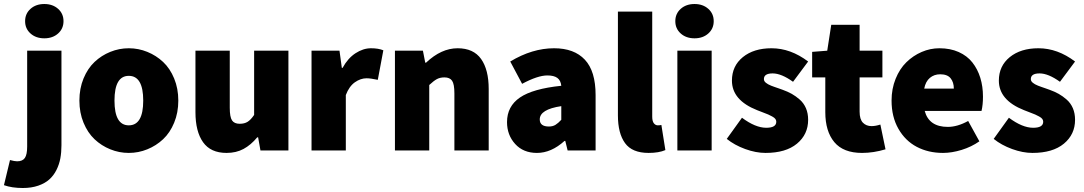

<svg xmlns="http://www.w3.org/2000/svg" viewBox="-76 -754 5433 962"><path d="M-56.2 173.8 -25.9 47.9Q-2.9 54.2 9.8 54.2Q37.1 54.2 48.6 37.4Q60.1 20.5 60.1 -20V-500H231.9V-25.9Q231.9 9.3 226.3 39.6Q220.7 69.8 206.8 97.7Q192.9 125.5 171.1 145Q149.4 164.6 115.5 176.3Q81.5 188 38.1 188Q-16.1 188 -56.2 173.8ZM76.9 -586.2Q49.8 -610.4 49.8 -647.9Q49.8 -685.5 76.9 -709.7Q104 -733.9 146 -733.9Q188 -733.9 215.1 -709.7Q242.2 -685.5 242.2 -647.9Q242.2 -610.4 215.1 -586.2Q188 -562 146 -562Q104 -562 76.9 -586.2Z M342.5 -139.2Q321.8 -189.5 321.8 -250Q321.8 -310.5 342.5 -360.8Q363.3 -411.1 397.7 -443.6Q432.1 -476.1 476.6 -494.1Q521 -512.2 569.3 -512.2Q617.7 -512.2 662.1 -494.1Q706.5 -476.1 741.2 -443.6Q775.9 -411.1 796.6 -360.8Q817.4 -310.5 817.4 -250Q817.4 -189.5 796.6 -139.2Q775.9 -88.9 741.2 -56.4Q706.5 -23.9 662.1 -5.9Q617.7 12.2 569.3 12.2Q521 12.2 476.6 -5.9Q432.1 -23.9 397.7 -56.4Q363.3 -88.9 342.5 -139.2ZM569.3 -126Q641.6 -126 641.6 -250Q641.6 -374 569.3 -374Q497.6 -374 497.6 -250Q497.6 -126 569.3 -126Z M903.3 -191.9V-500H1075.2V-213.9Q1075.2 -167.5 1086.7 -150.6Q1098.1 -133.8 1125 -133.8Q1148.9 -133.8 1164.8 -143.8Q1180.7 -153.8 1197.3 -178.2V-500H1369.1V0H1229L1217.3 -65.9H1212.9Q1180.7 -27.3 1144 -7.6Q1107.4 12.2 1059.1 12.2Q979.5 12.2 941.4 -41.5Q903.3 -95.2 903.3 -191.9Z M1484.9 0V-500H1625L1636.7 -414.1H1640.6Q1667 -462.4 1705.3 -487.3Q1743.7 -512.2 1782.7 -512.2Q1819.8 -512.2 1844.7 -502L1816.9 -354Q1780.8 -361.8 1760.7 -361.8Q1730.5 -361.8 1701.9 -341.6Q1673.3 -321.3 1656.7 -277.8V0Z M1902.8 0V-500H2043L2054.7 -439.9H2058.6Q2134.8 -512.2 2216.8 -512.2Q2296.4 -512.2 2334.5 -458.5Q2372.6 -404.8 2372.6 -308.1V0H2200.7V-286.1Q2200.7 -332.5 2189.2 -349.4Q2177.7 -366.2 2150.9 -366.2Q2128.4 -366.2 2112.5 -357.4Q2096.7 -348.6 2074.7 -328.1V0Z M2464.4 -142.1Q2464.4 -221.2 2529.1 -265.4Q2593.8 -309.6 2736.3 -324.2Q2733.4 -351.1 2716.6 -363.5Q2699.7 -376 2666.5 -376Q2618.2 -376 2540 -334L2480.5 -445.8Q2590.8 -512.2 2700.2 -512.2Q2800.8 -512.2 2854.5 -454.8Q2908.2 -397.5 2908.2 -277.8V0H2768.1L2756.3 -47.9H2752.4Q2686 12.2 2614.3 12.2Q2545.9 12.2 2505.1 -32.7Q2464.4 -77.6 2464.4 -142.1ZM2628.4 -155.8Q2628.4 -120.1 2674.3 -120.1Q2693.4 -120.1 2707 -128.4Q2720.7 -136.7 2736.3 -153.8V-222.2Q2628.4 -206.1 2628.4 -155.8Z M3020 -175.8V-695.8H3191.9V-169.9Q3191.9 -146.5 3200.2 -136.2Q3208.5 -126 3219.7 -126Q3230 -126 3237.8 -127.9L3257.8 -2Q3225.1 12.2 3173.8 12.2Q3091.3 12.2 3055.7 -36.9Q3020 -85.9 3020 -175.8Z M3334.7 -586.2Q3307.6 -610.4 3307.6 -647.9Q3307.6 -685.5 3334.7 -709.7Q3361.8 -733.9 3403.8 -733.9Q3445.8 -733.9 3472.9 -709.7Q3500 -685.5 3500 -647.9Q3500 -610.4 3472.9 -586.2Q3445.8 -562 3403.8 -562Q3361.8 -562 3334.7 -586.2ZM3317.9 0V-500H3489.7V0Z M3565.4 -58.1 3641.6 -164.1Q3709 -113.8 3763.2 -113.8Q3813.5 -113.8 3813.5 -144Q3813.5 -151.4 3809.1 -157.7Q3804.7 -164.1 3793 -170.4Q3781.2 -176.8 3773.4 -180.2Q3765.6 -183.6 3745.4 -191.2Q3725.1 -198.7 3717.3 -202.1Q3591.3 -252 3591.3 -350.1Q3591.3 -423.3 3646 -467.8Q3700.7 -512.2 3789.6 -512.2Q3885.3 -512.2 3973.1 -445.8L3897.5 -344.2Q3838.9 -386.2 3795.4 -386.2Q3751.5 -386.2 3751.5 -357.9Q3751.5 -352.5 3753.9 -347.9Q3756.3 -343.3 3761.7 -339.1Q3767.1 -335 3772.5 -331.8Q3777.8 -328.6 3787.6 -324.7Q3797.4 -320.8 3804.7 -318.4Q3812 -315.9 3824.7 -311.5Q3837.4 -307.1 3845.2 -304.2Q3871.1 -294.9 3891.1 -283.7Q3911.1 -272.5 3931.2 -254.9Q3951.2 -237.3 3962.2 -211.7Q3973.1 -186 3973.1 -153.8Q3973.1 -80.6 3917.2 -34.2Q3861.3 12.2 3759.3 12.2Q3711.4 12.2 3657.7 -7.3Q3604 -26.9 3565.4 -58.1Z M3993.2 -366.2V-494.1L4068.8 -500L4088.9 -629.9H4231V-500H4345.2V-366.2H4231V-194.8Q4231 -156.2 4247.6 -139.2Q4264.2 -122.1 4291 -122.1Q4310.5 -122.1 4335 -129.9L4360.8 -5.9Q4300.8 12.2 4243.2 12.2Q4149.4 12.2 4104.2 -42Q4059.1 -96.2 4059.1 -191.9V-366.2Z M4391.1 -250Q4391.1 -309.1 4411.4 -359.1Q4431.6 -409.2 4465.3 -442.1Q4499 -475.1 4542 -493.7Q4585 -512.2 4630.9 -512.2Q4685.1 -512.2 4727.3 -493.4Q4769.5 -474.6 4795.9 -441.2Q4822.3 -407.7 4835.7 -364.3Q4849.1 -320.8 4849.1 -270Q4849.1 -228.5 4841.8 -198.2H4557.1Q4578.6 -118.2 4672.9 -118.2Q4721.2 -118.2 4774.9 -147.9L4831.1 -45.9Q4791.5 -18.1 4742.2 -2.9Q4692.9 12.2 4648.9 12.2Q4575.2 12.2 4517.3 -18.3Q4459.5 -48.8 4425.3 -108.9Q4391.1 -168.9 4391.1 -250ZM4554.7 -310.1H4703.1Q4703.1 -341.8 4687 -361.8Q4670.9 -381.8 4634.8 -381.8Q4604.5 -381.8 4583 -363.8Q4561.5 -345.7 4554.7 -310.1Z M4902.8 -58.1 4979 -164.1Q5046.4 -113.8 5100.6 -113.8Q5150.9 -113.8 5150.9 -144Q5150.9 -151.4 5146.5 -157.7Q5142.1 -164.1 5130.4 -170.4Q5118.7 -176.8 5110.8 -180.2Q5103 -183.6 5082.8 -191.2Q5062.5 -198.7 5054.7 -202.1Q4928.7 -252 4928.7 -350.1Q4928.7 -423.3 4983.4 -467.8Q5038.1 -512.2 5127 -512.2Q5222.7 -512.2 5310.5 -445.8L5234.9 -344.2Q5176.3 -386.2 5132.8 -386.2Q5088.9 -386.2 5088.9 -357.9Q5088.9 -352.5 5091.3 -347.9Q5093.8 -343.3 5099.1 -339.1Q5104.5 -335 5109.9 -331.8Q5115.2 -328.6 5125 -324.7Q5134.8 -320.8 5142.1 -318.4Q5149.4 -315.9 5162.1 -311.5Q5174.8 -307.1 5182.6 -304.2Q5208.5 -294.9 5228.5 -283.7Q5248.5 -272.5 5268.6 -254.9Q5288.6 -237.3 5299.6 -211.7Q5310.5 -186 5310.5 -153.8Q5310.5 -80.6 5254.6 -34.2Q5198.7 12.2 5096.7 12.2Q5048.8 12.2 4995.1 -7.3Q4941.4 -26.9 4902.8 -58.1Z"/></svg>

Font: Source Sans Pro Black
Style: Regular
Weight: 900
Designer: Paul D. Hunt
Foundry: Adobe Systems Incorporated
Version: Version 2.020;PS 2.0;hotconv 1.0.86;makeotf.lib2.5.63406